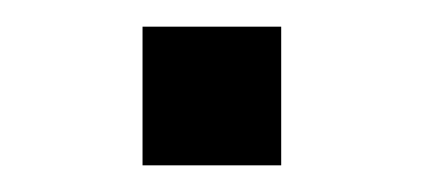

<svg xmlns="http://www.w3.org/2000/svg" viewBox="-20 -124 318 144"><path d="M190.9 -104V0H86.9V-104Z"/></svg>

Font: SolaimanLipiNormal
Style: Normal
Weight: 400
Designer: Solaiman Karim
Version: Version 1.6.1 ; ttfautohint (v1.5.65-e2d9)